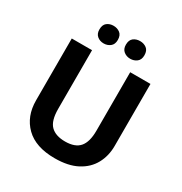

<svg xmlns="http://www.w3.org/2000/svg" viewBox="-209 -1074 1174 1238"><g transform="rotate(30 378.0 -455.0)"><path d="M671 -252Q671 -178 638.5 -118.5Q606 -59 540.5 -24.5Q475 10 375 10Q233 10 159 -62.5Q85 -135 85 -254V-714H236V-277Q236 -189 272 -153Q308 -117 379 -117Q453 -117 486.5 -156Q520 -195 520 -278V-714H671ZM210 -854Q210 -889 230 -904.5Q250 -920 278 -920Q306 -920 326.5 -904.5Q347 -889 347 -854Q347 -821 326.5 -805Q306 -789 278 -789Q250 -789 230 -805.5Q210 -822 210 -854ZM407 -854Q407 -889 427 -904.5Q447 -920 476 -920Q504 -920 524.5 -904.5Q545 -889 545 -854Q545 -821 524.5 -805Q504 -789 476 -789Q448 -789 427.5 -805.5Q407 -822 407 -854Z"/></g></svg>

Font: Noto Sans Adlam Unjoined
Style: Bold
Weight: 700
Version: Version 3.001